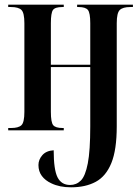

<svg xmlns="http://www.w3.org/2000/svg" viewBox="-20 -556 595 819"><path d="M283 243Q234 243 199 226Q173 214 158.5 194.5Q144 175 144 148Q144 125 160.5 106Q177 87 209 85Q209 168 225.5 200.5Q242 233 279 233Q306 233 325 214Q344 195 354.5 141Q365 87 365 -17V-270H197V-79Q197 -34 207 -22Q217 -10 247 -10H252V0H15V-10H27Q59 -10 71.5 -22Q84 -34 84 -79V-457Q84 -501 71.5 -513.5Q59 -526 27 -526H15V-536H252V-526H246Q215 -526 206 -513.5Q197 -501 197 -457V-280H365V-457Q365 -501 355 -513.5Q345 -526 315 -526H309V-536H547V-526H536Q504 -526 491 -513.5Q478 -501 478 -457V-17Q478 83 455 139.5Q432 196 388.5 219.5Q345 243 283 243Z"/></svg>

Font: Noto Serif Display ExtraCondensed SemiBold
Style: Regular
Weight: 600
Width: 2
Designer: Monotype Design Team
Foundry: Monotype Imaging Inc.
Version: Version 2.009